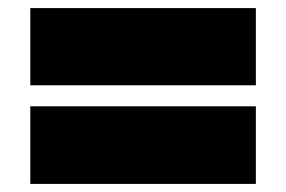

<svg xmlns="http://www.w3.org/2000/svg" viewBox="-20 -554 707 475"><path d="M613 -534V-343H55V-534ZM613 -291V-99H55V-291Z"/></svg>

Font: Georama Extended Black
Style: Regular
Weight: 900
Width: 7
Designer: Jean-Baptiste Levee
Foundry: Production Type
Version: Version 1.000